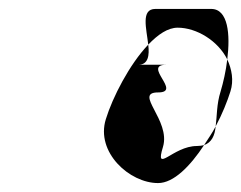

<svg xmlns="http://www.w3.org/2000/svg" viewBox="-20 -717 540 430"><path d="M217 -450C194 -376 270 -307 334 -307C369 -307 406 -345 437 -392C433 -391 427 -390 421 -390C367 -390 326 -326 345 -388C363 -448 278 -510 334 -510C389 -510 297 -572 353 -572H290C312 -572 315 -593 312 -617C270 -573 232 -499 217 -450ZM328 -697H453C491 -697 496 -640 489 -584C468 -626 420 -655 378 -655C356 -655 334 -640 312 -617C308 -653 295 -697 328 -697ZM489 -584C486 -558 480 -532 474 -512C465 -484 466 -456 463 -434C478 -462 489 -490 496 -512C504 -537 499 -562 489 -584ZM437 -392C446 -406 456 -420 463 -434C461 -413 454 -398 437 -392Z"/></svg>

Font: bitstorm
Style: ultextobl
Weight: 400
Version: Version 0.2